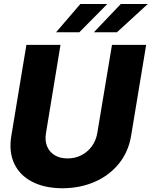

<svg xmlns="http://www.w3.org/2000/svg" viewBox="-20 -958 780 987"><path d="M555.7 -727.5H731.4L653.8 -258.8Q640.1 -177.2 591.3 -116.9Q542.5 -56.6 467.8 -23.7Q393.1 9.3 300.8 9.8Q209 9.3 145.3 -23.7Q81.5 -56.6 53.2 -116.9Q24.9 -177.2 38.1 -258.8L115.7 -727.5H291L216.3 -273.4Q210 -235.8 221.7 -206.5Q233.4 -177.2 260.7 -160.4Q288.1 -143.6 327.1 -143.6Q366.7 -143.6 398.9 -160.4Q431.2 -177.2 452.4 -206.5Q473.6 -235.8 480 -273.4ZM462.4 -792 601.1 -937.5H739.7L581.1 -792ZM268.1 -792 393.1 -937.5H531.7L387.7 -792Z"/></svg>

Font: Inter Tight ExtraBold
Style: Italic
Weight: 800
Italic angle: -9.39999°
Designer: Rasmus Andersson
Foundry: rsms
Version: Version 3.004